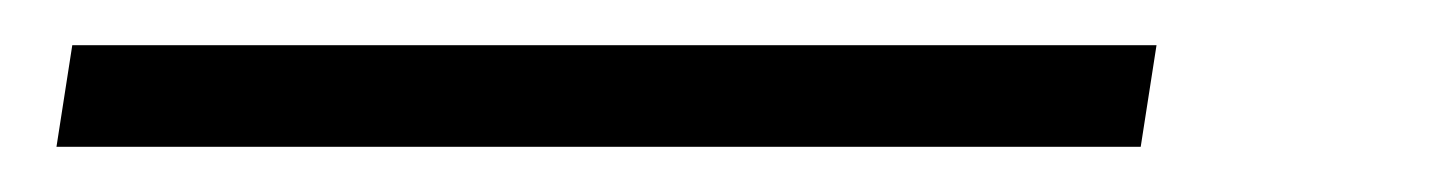

<svg xmlns="http://www.w3.org/2000/svg" viewBox="-20 5 640 85"><path d="M5 70 12 25H492L485 70Z"/></svg>

Font: NKDuy Mono Thin
Style: Italic
Weight: 100
Italic angle: -9°
Monospace: yes
Designer: NKDuy
Foundry: NKDuy
Version: Version 2.251; ttfautohint (v1.8.4.7-5d5b)